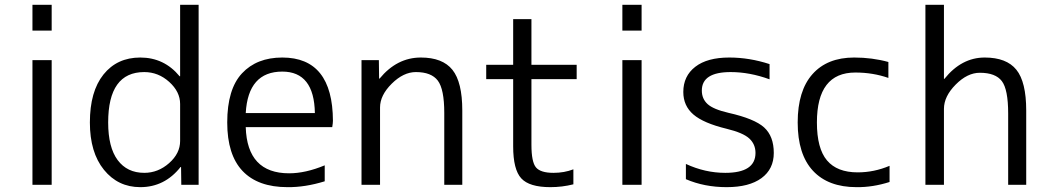

<svg xmlns="http://www.w3.org/2000/svg" viewBox="-20 -770 4365 800"><path d="M115.2 0V-519.5H195.3V0ZM115.2 -642.6V-750H195.3V-642.6Z M730.5 -750H807.6V0H735.4L734.4 -74.2H732.4Q666 9.8 564.5 9.8Q471.7 9.8 413.1 -62.5Q354.5 -134.8 354.5 -259.8Q354.5 -388.7 411.1 -459.5Q467.8 -530.3 564.5 -530.3Q664.1 -530.3 728.5 -452.1H730.5ZM430.7 -259.8Q430.7 -156.2 470.2 -103Q509.8 -49.8 581.1 -49.8Q638.7 -49.8 684.6 -90.3Q730.5 -130.9 730.5 -182.6V-336.9Q730.5 -387.7 685.1 -428.7Q639.6 -469.7 581.1 -469.7Q430.7 -469.7 430.7 -259.8Z M1003.9 -240.2Q1009.8 -47.9 1184.6 -47.9Q1252.9 -47.9 1333 -81.1V-14.6Q1251 10.7 1177.7 9.8Q1054.7 9.8 990.7 -57.6Q926.8 -125 926.8 -259.8Q926.8 -398.4 988.3 -464.4Q1049.8 -530.3 1156.2 -530.3Q1366.2 -530.3 1367.2 -266.6Q1367.2 -257.8 1364.3 -240.2ZM1003.9 -298.8H1292Q1289.1 -471.7 1156.2 -471.7Q1013.7 -471.7 1003.9 -298.8Z M1558.6 -519.5 1559.6 -442.4H1561.5Q1633.8 -530.3 1733.4 -530.3Q1824.2 -530.3 1865.2 -479Q1906.2 -427.7 1906.2 -309.6V0H1831.1V-299.8Q1831.1 -398.4 1804.2 -434.1Q1777.3 -469.7 1712.9 -469.7Q1661.1 -469.7 1612.3 -421.4Q1563.5 -373 1563.5 -322.3V0H1486.3V-519.5Z M2194.3 -690.4V-500H2382.8V-440.4H2194.3V-167Q2194.3 -94.7 2213.4 -72.3Q2232.4 -49.8 2286.1 -49.8Q2331.1 -49.8 2369.1 -64.5V-2Q2322.3 9.8 2273.4 9.8Q2185.5 9.8 2151.9 -26.9Q2118.2 -63.5 2118.2 -160.2V-440.4H2005.9V-500H2118.2V-690.4Z M2573.2 0V-519.5H2653.3V0ZM2573.2 -642.6V-750H2653.3V-642.6Z M3024.4 -469.7Q2904.3 -469.7 2904.3 -392.6Q2904.3 -358.4 2928.2 -336.4Q2952.1 -314.5 3015.6 -299.8Q3124 -275.4 3164.1 -238.8Q3204.1 -202.1 3204.1 -132.8Q3204.1 -65.4 3152.8 -27.8Q3101.6 9.8 3007.8 9.8Q2915 9.8 2837.9 -23.4V-86.9Q2918 -49.8 3002 -49.8Q3127.9 -49.8 3127.9 -132.8Q3127.9 -168.9 3102.1 -192.9Q3076.2 -216.8 3007.8 -233.4Q2911.1 -256.8 2869.1 -293Q2827.1 -329.1 2827.1 -386.7Q2827.1 -453.1 2877 -491.7Q2926.8 -530.3 3018.6 -530.3Q3102.5 -530.3 3186.5 -502.9V-439.5Q3103.5 -469.7 3024.4 -469.7Z M3543.9 -467.8Q3383.8 -467.8 3383.8 -259.8Q3383.8 -151.4 3425.8 -101.6Q3467.8 -51.8 3553.7 -51.8Q3622.1 -51.8 3686.5 -79.1V-11.7Q3616.2 10.7 3548.8 9.8Q3430.7 9.8 3367.2 -58.6Q3303.7 -127 3303.7 -259.8Q3303.7 -391.6 3365.2 -460.9Q3426.8 -530.3 3539.1 -530.3Q3614.3 -530.3 3681.6 -511.7V-445.3Q3617.2 -467.8 3543.9 -467.8Z M3913.1 -750V-441.4H3915Q3986.3 -530.3 4083 -530.3Q4173.8 -530.3 4214.8 -479.5Q4255.9 -428.7 4255.9 -309.6V0H4180.7V-296.9Q4180.7 -397.5 4154.3 -432.1Q4127.9 -466.8 4062.5 -466.8Q4010.7 -466.8 3961.9 -417.5Q3913.1 -368.2 3913.1 -316.4V0H3835.9V-750Z"/></svg>

Font: Mgen+ 1c regular
Style: Regular
Weight: 400
Designer: [Source Han Sans]
Ryoko NISHIZUKA  (kana & ideographs); Paul D. Hunt (Latin, Greek & Cyrillic); Wenlong ZHANG  (bopomofo
Version: Version 1.059.20150602